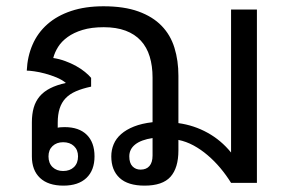

<svg xmlns="http://www.w3.org/2000/svg" viewBox="-20 -580 925 609"><path d="M227.5 -84Q227.5 -104.5 214.6 -116.7Q201.7 -128.9 180.2 -128.9Q159.7 -128.9 146.7 -116.7Q133.8 -104.5 133.8 -84Q133.8 -62.5 146.7 -50Q159.7 -37.6 180.2 -37.6Q201.7 -37.6 214.6 -50Q227.5 -62.5 227.5 -84ZM390.1 -84Q390.1 -63 400.1 -52.5Q410.2 -42 425.8 -42Q444.3 -42 454.1 -53.5Q463.9 -64.9 463.9 -86.9V-142.1Q427.7 -136.7 408.9 -121.8Q390.1 -106.9 390.1 -84ZM148.9 -396Q168.5 -393.1 187 -386.2Q205.6 -379.4 221.4 -370.6Q237.3 -361.8 249.5 -351.8Q261.7 -341.8 269 -333V-305.2Q241.2 -299.3 220.9 -290.5Q200.7 -281.7 188 -268.3Q175.3 -254.9 169.2 -235.8Q163.1 -216.8 163.1 -190.9V-174.8Q165.5 -175.8 172.1 -176.3Q178.7 -176.8 185.1 -176.8Q230.5 -176.8 255.1 -152.6Q279.8 -128.4 279.8 -84Q279.8 -40 254.2 -15.6Q228.5 8.8 181.2 8.8Q132.8 8.8 106.9 -15.6Q81.1 -40 81.1 -84V-191.9Q81.1 -217.8 86.9 -238.3Q92.8 -258.8 105.7 -274.2Q118.7 -289.6 139.2 -300Q159.7 -310.5 189 -316.9Q176.8 -327.1 158.9 -334.5Q141.1 -341.8 122.8 -346.7Q104.5 -351.6 88.6 -353.8Q72.8 -356 64.9 -356Q66.9 -400.9 83.3 -438.5Q99.6 -476.1 130.4 -503.2Q161.1 -530.3 205.8 -545.2Q250.5 -560.1 308.1 -560.1Q373.5 -560.1 418.9 -543.7Q464.4 -527.3 492.7 -498Q521 -468.8 533.4 -428.2Q545.9 -387.7 545.9 -339.8V-189.5Q595.7 -182.6 638.4 -158.9Q681.2 -135.3 712.9 -96.2V-549.8H794.9V0H712.9Q697.8 -24.4 679 -46.9Q660.2 -69.3 638.7 -87.6Q617.2 -106 593.8 -118.7Q570.3 -131.3 545.9 -136.2V-103Q545.9 -47.4 520.8 -19.3Q495.6 8.8 438.5 8.8Q385.7 8.8 359.4 -15.6Q333 -40 333 -84Q333 -104.5 340.6 -122.6Q348.1 -140.6 364.3 -154.8Q380.4 -168.9 405 -178.7Q429.7 -188.5 463.9 -192.4V-334Q463.9 -371.1 454.8 -400.6Q445.8 -430.2 426.8 -450.9Q407.7 -471.7 378.4 -482.7Q349.1 -493.7 309.1 -493.7Q270 -493.7 241.9 -485.1Q213.9 -476.6 194.6 -462.6Q175.3 -448.7 164.3 -431.2Q153.3 -413.6 148.9 -396Z"/></svg>

Font: Noboto
Style: Regular
Weight: 400
Designer: Google
Version: Version 2.001101; 2014